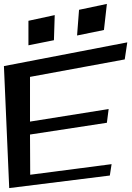

<svg xmlns="http://www.w3.org/2000/svg" viewBox="-75 -925 675 979"><path d="M485 -30 494 -88 79 -34 78 -239 470 -299 479 -369 78 -305V-533L561 -622L574 -709L-55 -588L-28 34ZM200 -720 204 -848 70 -819V-694ZM455 -772 470 -905 328 -875 318 -744Z"/></svg>

Font: Gamestation Warped
Style: Regular
Weight: 400
Designer: Jonas Hecksher
Foundry: Jonas Hecksher, Playtypeª, e-types AS
Version: Version 1.003